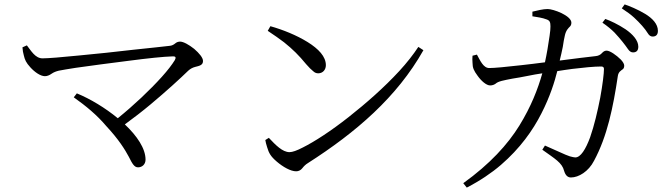

<svg xmlns="http://www.w3.org/2000/svg" viewBox="-20 -802 3040 872"><path d="M82 -587 102 -596C121 -572 140 -537 173 -537C198 -537 260 -542 339 -550C418 -557 506 -567 585 -576C624 -580 659 -584 689 -587C718 -590 739 -593 752 -594C761 -595 769 -599 776 -605C782 -610 789 -613 798 -613C813 -613 838 -599 862 -580C885 -560 902 -540 902 -525C902 -506 886 -503 866 -498C855 -495 845 -490 835 -481C798 -445 737 -389 664 -328C627 -297 588 -267 547 -237C602 -185 641 -128 641 -77C641 -56 626 -42 607 -42C590 -42 581 -58 565 -90C548 -122 519 -169 463 -229C420 -280 370 -321 315 -360L329 -378C390 -353 458 -312 515 -265C588 -324 661 -393 715 -453C742 -483 761 -508 774 -529C780 -540 778 -546 768 -546C767 -546 767 -546 767 -546C766 -546 766 -546 765 -546C724 -545 649 -537 565 -526C480 -515 392 -504 324 -494C290 -489 264 -484 247 -481C235 -478 224 -474 214 -467C204 -460 194 -456 184 -456C164 -456 138 -474 118 -496C98 -518 93 -530 88 -551C85 -561 83 -573 82 -587Z M1196 -662 1208 -683C1265 -667 1327 -642 1377 -611C1427 -580 1460 -545 1460 -506C1460 -485 1446 -469 1425 -469C1417 -469 1409 -472 1402 -479C1394 -485 1383 -496 1370 -511C1338 -550 1310 -578 1270 -610C1250 -625 1225 -643 1196 -662ZM1295 -111C1308 -111 1328 -118 1355 -132C1409 -159 1483 -207 1563 -270C1643 -333 1725 -405 1794 -480C1828 -517 1857 -554 1880 -589L1903 -574C1783 -361 1597 -201 1378 -61C1368 -55 1360 -47 1353 -38C1346 -29 1336 -24 1325 -24C1300 -24 1265 -44 1237 -68C1209 -92 1201 -107 1193 -134C1189 -147 1186 -158 1185 -166L1201 -176C1232 -143 1263 -111 1295 -111Z M2398 -728V-749C2418 -754 2447 -761 2467 -761C2480 -761 2506 -754 2531 -742C2555 -730 2575 -715 2575 -699C2575 -692 2573 -686 2569 -682C2561 -674 2550 -664 2545 -639C2542 -626 2539 -610 2536 -589C2532 -568 2527 -548 2522 -527C2556 -531 2587 -535 2616 -539C2645 -542 2667 -545 2684 -547C2697 -548 2707 -553 2714 -561C2720 -568 2727 -572 2735 -572C2750 -572 2779 -552 2800 -531C2810 -520 2815 -511 2815 -504C2815 -497 2813 -491 2809 -488C2800 -481 2789 -476 2786 -457C2765 -316 2738 -183 2678 -72C2653 -23 2608 4 2573 4C2558 4 2548 -6 2542 -26C2533 -63 2500 -81 2443 -122L2455 -141C2476 -132 2498 -122 2520 -112C2542 -102 2558 -95 2568 -92C2579 -89 2588 -87 2593 -87C2617 -87 2640 -124 2660 -178C2679 -232 2694 -297 2706 -358C2717 -418 2723 -469 2723 -489C2723 -496 2719 -500 2711 -500C2678 -500 2628 -495 2579 -489C2554 -486 2532 -482 2511 -479C2499 -431 2478 -363 2439 -287C2400 -210 2342 -128 2255 -53C2212 -16 2160 19 2100 50L2084 30C2205 -57 2286 -146 2339 -232C2392 -318 2423 -398 2443 -469C2422 -466 2399 -462 2375 -457C2350 -452 2328 -448 2308 -445C2267 -437 2243 -433 2231 -422C2224 -417 2216 -414 2206 -414C2189 -414 2166 -434 2149 -458C2132 -481 2126 -494 2126 -517C2125 -528 2125 -539 2126 -549L2146 -554C2161 -527 2175 -493 2202 -493C2225 -493 2279 -498 2348 -506C2383 -510 2418 -514 2455 -519C2463 -555 2471 -602 2476 -639C2479 -658 2480 -672 2480 -682C2480 -701 2477 -709 2462 -714C2445 -721 2417 -725 2398 -728ZM2716 -699 2729 -716C2752 -708 2788 -691 2821 -669C2853 -647 2879 -619 2879 -590C2879 -573 2871 -564 2855 -564C2846 -564 2839 -569 2832 -579C2819 -598 2799 -624 2771 -654C2756 -669 2738 -684 2716 -699ZM2804 -764 2817 -782C2840 -774 2877 -759 2910 -739C2943 -719 2968 -693 2968 -662C2968 -645 2960 -636 2944 -636C2935 -636 2928 -641 2922 -651C2910 -671 2887 -697 2860 -722C2846 -735 2827 -749 2804 -764Z"/></svg>

Font: CJK Symbols
Style: Regular
Weight: 400
Designer: Ryoko NISHIZUKA 西塚涼子 (kana & ideographs); Frank Grießhammer (serif-style Latin); Paul D. Hunt (sans serif–style Latin); 
Foundry: Unicode
Version: Version 2.000;hotconv 1.1.0;makeotfexe 2.6.0